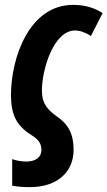

<svg xmlns="http://www.w3.org/2000/svg" viewBox="-20 -575 441 788"><path d="M103 193C218 193 282 128 282 41C282 -31 257 -67 212 -98C177 -124 152 -148 152 -203C152 -292 201 -450 288 -450C308 -450 333 -441 353 -427L401 -521C367 -544 326 -555 280 -555C101 -555 25 -340 25 -183C26 -104 47 -59 110 -20C139 -2 150 15 150 41C150 68 129 88 88 88C71 88 49 85 30 78V187C50 191 74 193 103 193Z"/></svg>

Font: Noto Sans ExtraCondensed
Style: Bold Italic
Weight: 700
Width: 2
Italic angle: -12°
Designer: Monotype Design Team
Foundry: Monotype Imaging Inc.
Version: Version 2.013